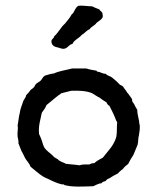

<svg xmlns="http://www.w3.org/2000/svg" viewBox="-20 -689 563 698"><path d="M487 -236C486 -256 479 -270 479 -290C474 -297 471 -303 468 -310C466 -314 463 -316 461 -320C460 -324 461 -328 458 -332C452 -339 448 -347 442 -353C438 -361 431 -367 427 -375C423 -378 419 -379 416 -381C410 -386 408 -390 403 -394C396 -399 390 -406 383 -410C375 -414 369 -415 364 -421C356 -420 353 -424 346 -425C343 -429 332 -426 331 -432C318 -434 306 -436 294 -440H242C220 -434 195 -431 176 -422C164 -421 154 -417 143 -414C136 -410 133 -401 127 -395C121 -390 112 -387 108 -380C105 -371 98 -367 91 -362C87 -355 81 -349 75 -343C74 -333 67 -329 64 -320C60 -306 54 -295 52 -279C48 -265 47 -247 44 -233C47 -220 42 -208 44 -192C45 -184 48 -179 47 -168L58 -140C59 -137 60 -137 61 -135L72 -113C78 -103 87 -95 91 -83C106 -71 121 -57 137 -47C142 -44 149 -41 156 -38C170 -31 189 -22 204 -19C206 -18 209 -19 211 -19L215 -16C246 -8 281 -11 319 -12C329 -16 337 -22 349 -23C352 -28 358 -29 364 -31C367 -36 372 -39 378 -41C387 -47 397 -53 408 -58C413 -64 420 -70 427 -75C432 -82 439 -88 446 -93C451 -104 458 -115 465 -126L480 -162C483 -172 482 -187 485 -197C487 -209 489 -220 488 -235C488 -236 488 -237 487 -236ZM403 -249C405 -249 404 -247 405 -246C406 -246 406 -245 406 -244C404 -228 406 -208 403 -192C394 -159 372 -140 354 -116C343 -110 331 -104 323 -96C315 -96 310 -94 305 -91C292 -91 278 -92 269 -88C252 -91 236 -91 217 -94C217 -96 216 -96 215 -96C208 -99 199 -102 193 -107C189 -113 179 -114 174 -121C164 -132 150 -139 141 -153C137 -160 135 -169 132 -178C129 -186 126 -194 122 -202C119 -232 127 -253 132 -279C138 -288 145 -296 149 -307C167 -321 184 -337 203 -350L239 -359C269 -360 294 -359 315 -350C324 -345 333 -338 342 -334C350 -328 358 -322 367 -317C369 -311 373 -307 378 -304C387 -286 396 -269 403 -249ZM353 -636C353 -647 344 -648 341 -655C332 -658 323 -662 315 -666C299 -666 278 -670 265 -668C252 -661 251 -643 240 -636C234 -623 224 -614 216 -603C201 -590 192 -570 177 -557C176 -548 166 -548 167 -537C168 -526 175 -520 184 -518C196 -516 204 -510 214 -512C227 -514 231 -528 243 -529C246 -533 247 -537 251 -540C259 -548 270 -553 277 -562C288 -568 294 -578 306 -583C312 -593 325 -596 331 -606C340 -614 358 -621 353 -636Z"/></svg>

Font: FuturaRener
Style: Regular
Weight: 400
Designer: BSozoo
Foundry: BSozoo
Version: Version 1.0